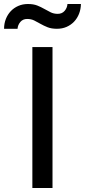

<svg xmlns="http://www.w3.org/2000/svg" viewBox="-71 -934 422 954"><path d="M189.9 -700.2V0H89.8V-700.2ZM-50.8 -791Q-50.8 -816.9 -42 -839.4Q-33.2 -861.8 -17.6 -878.4Q-2 -895 19.8 -904.5Q41.5 -914.1 67.9 -914.1Q95.2 -914.1 114.3 -906.5Q133.3 -898.9 149.4 -889.6Q165.5 -880.4 180.9 -872.8Q196.3 -865.2 215.8 -865.2Q237.3 -865.2 250 -879.9Q262.7 -894.5 264.2 -914.1H331.1Q330.6 -888.2 321.8 -865.7Q313 -843.3 297.4 -826.7Q281.7 -810.1 260 -800.5Q238.3 -791 211.9 -791Q184.6 -791 165.5 -798.6Q146.5 -806.2 130.4 -815.4Q114.3 -824.7 98.9 -832.3Q83.5 -839.8 64 -839.8Q43 -839.8 30.3 -825.2Q17.6 -810.5 16.1 -791Z"/></svg>

Font: Aldrich
Style: Regular
Weight: 400
Designer: Matthew Desmond
Foundry: Matthew Desmond
Version: Version 1.002 2011